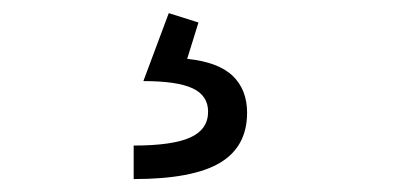

<svg xmlns="http://www.w3.org/2000/svg" viewBox="-20 -37 626 291"><path d="M182.6 234.4V183.6Q241.2 183.6 268.3 171.4Q295.4 159.2 295.4 132.3Q295.4 107.9 272 96.9Q248.5 85.9 197.3 85.9L235.8 -17.1L280.8 -2.9L263.7 52.2Q311 57.1 332.8 78.1Q354.5 99.1 354.5 133.8Q354.5 185.5 313 210Q271.5 234.4 182.6 234.4Z"/></svg>

Font: CaskaydiaMono NF Light
Style: Regular
Weight: 300
Designer: Aaron Bell
Foundry: Saja Typeworks
Version: Version 2111.001; ttfautohint (v1.8.4);Nerd Fonts 3.1.1